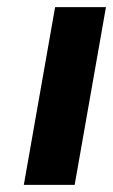

<svg xmlns="http://www.w3.org/2000/svg" viewBox="-20 -520 318 540"><path d="M135 -500H278L190 0H47Z"/></svg>

Font: Overused Grotesk
Style: Bold Italic
Weight: 700
Italic angle: -10°
Version: Version 0.003